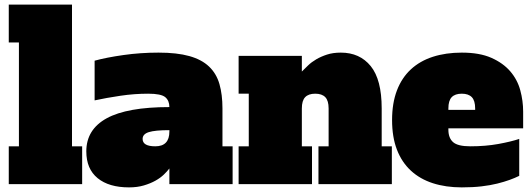

<svg xmlns="http://www.w3.org/2000/svg" viewBox="-20 -798 2299 832"><path d="M18 -778H292V-164H336V0H18V-164H62V-614H18Z M714 -68Q705 -56 690 -41.5Q675 -27 653.5 -15Q632 -3 603.5 5.5Q575 14 539 14Q452 14 403 -26Q354 -66 354 -142Q354 -237 442.5 -285.5Q531 -334 714 -334Q714 -362 696 -377Q678 -392 622 -392Q562 -392 501.5 -383Q441 -374 390 -363V-535Q441 -549 515 -559.5Q589 -570 667 -570Q747 -570 800.5 -555Q854 -540 886 -509.5Q918 -479 931 -433.5Q944 -388 944 -328V-164H988V0H714ZM714 -234Q652 -234 625 -225.5Q598 -217 598 -196Q598 -164 653 -164Q714 -164 714 -228Z M1360 -164H1404V-328Q1404 -362 1389.5 -377Q1375 -392 1346 -392Q1317 -392 1302.5 -377Q1288 -362 1288 -328V-164H1332V0H1014V-164H1058V-392H1014V-556H1288V-488Q1300 -500 1315 -514.5Q1330 -529 1350.5 -541Q1371 -553 1397 -561.5Q1423 -570 1457 -570Q1539 -570 1586.5 -511.5Q1634 -453 1634 -328V-164H1678V0H1360Z M1981 -570Q2058 -570 2109 -547.5Q2160 -525 2191 -489Q2222 -453 2234.5 -407Q2247 -361 2247 -314V-242H1923V-236Q1923 -200 1943.5 -182Q1964 -164 2018 -164Q2084 -164 2139 -174Q2194 -184 2230 -196V-36Q2212 -27 2188.5 -18.5Q2165 -10 2135 -2.5Q2105 5 2067 9.5Q2029 14 1981 14Q1912 14 1856 -4Q1800 -22 1760.5 -58.5Q1721 -95 1700 -149.5Q1679 -204 1679 -278Q1679 -351 1700 -406Q1721 -461 1760.5 -497.5Q1800 -534 1856 -552Q1912 -570 1981 -570ZM1981 -392Q1952 -392 1937.5 -377Q1923 -362 1923 -328V-322H2039V-328Q2039 -362 2024.5 -377Q2010 -392 1981 -392Z"/></svg>

Font: Alfa Slab One
Style: Regular
Weight: 400
Designer: JM Sole
Foundry: JM Sole
Version: Version 1.001